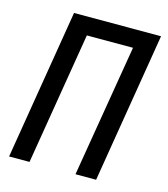

<svg xmlns="http://www.w3.org/2000/svg" viewBox="-110 -822 796 908"><g transform="rotate(15 288.0 -367.5)"><path d="M19 0H119L226 -648H452L344 0H445L566 -735H140Z"/></g></svg>

Font: Iosevka Sparkle Medium Oblique
Style: Regular
Weight: 500
Italic angle: -9°
Designer: Belleve Invis
Foundry: Belleve Invis
Version: Version 4.5.0; ttfautohint (v1.8.3)